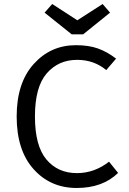

<svg xmlns="http://www.w3.org/2000/svg" viewBox="-20 -925 640 956"><path d="M491 -905 528 -862 394 -754H337L202 -862L240 -905L365 -824ZM358 -700Q422 -700 468 -683.5Q514 -667 558 -633L509 -576Q448 -627 364 -627Q271 -627 212.5 -559.5Q154 -492 154 -345Q154 -199 211 -131Q268 -63 363 -63Q450 -63 523 -120L568 -64Q491 11 362 11Q231 11 147 -83Q63 -177 63 -345Q63 -512 147.5 -606Q232 -700 358 -700Z"/></svg>

Font: Fira Mono
Style: Regular
Weight: 400
Designer: Carrois Corporate & Edenspiekermann AG
Foundry: Carrois Corporate GbR & Edenspiekermann AG
Version: Version 3.206;PS 003.206;hotconv 1.0.70;makeotf.lib2.5.58329